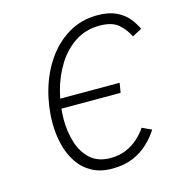

<svg xmlns="http://www.w3.org/2000/svg" viewBox="-107 -807 855 914"><g transform="rotate(-15 320.0 -350.0)"><path d="M148 -326.5 156 -374H474L466 -326.5ZM336 12Q277 12 235 -11.2Q193 -34.5 166.5 -74.8Q140 -115 127.8 -165.5Q115.5 -216 115.5 -270.5Q115.5 -352.5 138 -431.2Q160.5 -510 204.2 -573.2Q248 -636.5 311 -674.2Q374 -712 454.5 -712Q509.5 -712 545.8 -694.8Q582 -677.5 604.2 -650.8Q626.5 -624 639.5 -595.5L592.5 -571Q573 -610 542.2 -635.8Q511.5 -661.5 451 -661.5Q383.5 -661.5 331.2 -627.5Q279 -593.5 243.5 -537Q208 -480.5 189.8 -411.8Q171.5 -343 171.5 -273.5Q171.5 -213 188.2 -159.2Q205 -105.5 242.2 -72.2Q279.5 -39 340.5 -39Q383.5 -39 417.5 -53.5Q451.5 -68 476.8 -91Q502 -114 519.5 -140L566 -118.5Q544.5 -84.5 513 -54.8Q481.5 -25 438 -6.5Q394.5 12 336 12Z"/></g></svg>

Font: Overpass ExtraLight
Style: Italic
Weight: 250
Italic angle: -10°
Designer: Delve Withrington, Dave Bailey, Thomas Jockin
Foundry: Delve Fonts LLC
Version: Version 4.000